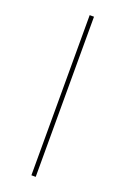

<svg xmlns="http://www.w3.org/2000/svg" viewBox="-145 -789 546 836"><g transform="rotate(20 128.0 -371.0)"><path d="M118 -742H138V0H118Z"/></g></svg>

Font: Montserrat
Style: Regular
Weight: 400
Designer: Julieta Ulanovsky
Foundry: Julieta Ulanovsky
Version: Version 8.000